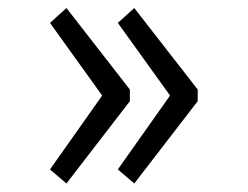

<svg xmlns="http://www.w3.org/2000/svg" viewBox="-20 -500 602 467"><path d="M141.6 -53.7 101.6 -87.9 228.5 -267.6 101.6 -444.3 141.6 -480.5 295.9 -282.2V-253.9ZM306.6 -53.7 266.6 -87.9 393.6 -267.6 266.6 -444.3 306.6 -480.5 460.9 -282.2V-253.9Z"/></svg>

Font: Reddit Mono
Style: Regular
Weight: 400
Monospace: yes
Designer: Stephen Hutchings
Foundry: Reddit
Version: Version 1.014; ttfautohint (v1.8.4.7-5d5b)